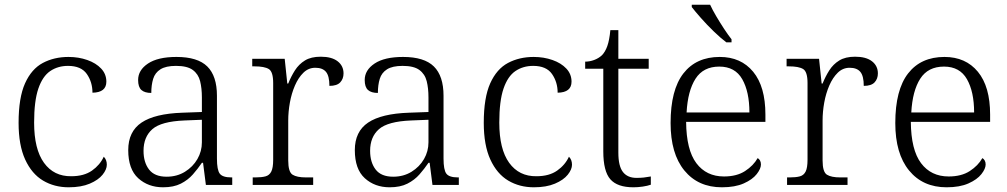

<svg xmlns="http://www.w3.org/2000/svg" viewBox="-20 -786 4280 816"><path d="M272 10Q211 10 163 -18.5Q115 -47 87 -108Q59 -169 59 -264Q59 -371 86.5 -432Q114 -493 162 -518.5Q210 -544 271 -544Q314 -544 351 -531Q388 -518 410 -494.5Q432 -471 432 -439Q432 -393 373 -392Q373 -437 349 -471.5Q325 -506 269 -506Q226 -506 193.5 -484Q161 -462 143 -409.5Q125 -357 125 -265Q125 -152 167 -94Q209 -36 283 -37Q337 -37 371 -61Q405 -85 421 -120Q434 -107 434 -86Q434 -66 416 -43.5Q398 -21 361.5 -5.5Q325 10 272 10Z M673 10Q610 10 567.5 -28.5Q525 -67 525 -148Q525 -227 581.5 -265Q638 -303 755 -307L838 -310V-372Q838 -411 830.5 -441Q823 -471 799.5 -488.5Q776 -506 728 -506Q685 -506 662 -491.5Q639 -477 631 -451Q623 -425 623 -391Q595 -391 581 -403.5Q567 -416 567 -446Q567 -488 609 -516Q651 -544 730 -544Q820 -544 861 -503.5Q902 -463 902 -379V-112Q902 -64 914 -48Q926 -32 963 -32H967V0H855L843 -94H838Q821 -69 800 -45Q779 -21 748.5 -5.5Q718 10 673 10ZM688 -35Q732 -35 766 -56Q800 -77 819 -110Q838 -143 838 -181V-277L764 -274Q665 -270 627.5 -237Q590 -204 590 -145Q590 -96 613.5 -65.5Q637 -35 688 -35Z M1054 0V-32H1066Q1092 -32 1108.5 -36.5Q1125 -41 1133 -57Q1141 -73 1141 -107V-433Q1141 -481 1122.5 -492.5Q1104 -504 1061 -504H1052V-536H1190L1201 -431H1205Q1217 -461 1233.5 -487Q1250 -513 1276 -529Q1302 -545 1343 -545Q1390 -545 1415 -525.5Q1440 -506 1440 -474Q1440 -451 1426 -436Q1412 -421 1380 -421Q1380 -463 1365.5 -480.5Q1351 -498 1320 -498Q1291 -498 1269.5 -477Q1248 -456 1233.5 -422.5Q1219 -389 1212 -350Q1205 -311 1205 -274V-104Q1205 -55 1223.5 -43.5Q1242 -32 1280 -32H1311V0Z M1636 10Q1573 10 1530.5 -28.5Q1488 -67 1488 -148Q1488 -227 1544.5 -265Q1601 -303 1718 -307L1801 -310V-372Q1801 -411 1793.5 -441Q1786 -471 1762.5 -488.5Q1739 -506 1691 -506Q1648 -506 1625 -491.5Q1602 -477 1594 -451Q1586 -425 1586 -391Q1558 -391 1544 -403.5Q1530 -416 1530 -446Q1530 -488 1572 -516Q1614 -544 1693 -544Q1783 -544 1824 -503.5Q1865 -463 1865 -379V-112Q1865 -64 1877 -48Q1889 -32 1926 -32H1930V0H1818L1806 -94H1801Q1784 -69 1763 -45Q1742 -21 1711.5 -5.5Q1681 10 1636 10ZM1651 -35Q1695 -35 1729 -56Q1763 -77 1782 -110Q1801 -143 1801 -181V-277L1727 -274Q1628 -270 1590.5 -237Q1553 -204 1553 -145Q1553 -96 1576.5 -65.5Q1600 -35 1651 -35Z M2249 10Q2188 10 2140 -18.5Q2092 -47 2064 -108Q2036 -169 2036 -264Q2036 -371 2063.5 -432Q2091 -493 2139 -518.5Q2187 -544 2248 -544Q2291 -544 2328 -531Q2365 -518 2387 -494.5Q2409 -471 2409 -439Q2409 -393 2350 -392Q2350 -437 2326 -471.5Q2302 -506 2246 -506Q2203 -506 2170.5 -484Q2138 -462 2120 -409.5Q2102 -357 2102 -265Q2102 -152 2144 -94Q2186 -36 2260 -37Q2314 -37 2348 -61Q2382 -85 2398 -120Q2411 -107 2411 -86Q2411 -66 2393 -43.5Q2375 -21 2338.5 -5.5Q2302 10 2249 10Z M2672 10Q2604 10 2574 -24Q2544 -58 2544 -143V-494H2467V-524Q2486 -524 2505 -531Q2524 -538 2538 -551Q2552 -565 2561 -590Q2570 -615 2574 -658H2608V-536H2737V-494H2608V-137Q2608 -80 2627.5 -55Q2647 -30 2685 -30Q2702 -30 2716 -31.5Q2730 -33 2746 -36V-1Q2732 4 2711.5 7Q2691 10 2672 10Z M3048 10Q2947 10 2888.5 -61.5Q2830 -133 2830 -263Q2830 -404 2884.5 -474Q2939 -544 3039 -544Q3129 -544 3181 -481Q3233 -418 3233 -299V-268H2896Q2897 -149 2939.5 -92.5Q2982 -36 3057 -36Q3111 -36 3146.5 -59Q3182 -82 3200 -114Q3206 -111 3210 -104Q3214 -97 3214 -87Q3214 -69 3196 -46Q3178 -23 3141 -6.5Q3104 10 3048 10ZM3165 -308Q3165 -396 3134.5 -449.5Q3104 -503 3037 -503Q2969 -503 2936 -451.5Q2903 -400 2898 -308ZM3067 -606Q3043 -624 3013.5 -652.5Q2984 -681 2958.5 -710Q2933 -739 2920 -756V-766H2998Q3008 -744 3024 -717Q3040 -690 3057 -664Q3074 -638 3089 -619V-606Z M3325 0V-32H3337Q3363 -32 3379.5 -36.5Q3396 -41 3404 -57Q3412 -73 3412 -107V-433Q3412 -481 3393.5 -492.5Q3375 -504 3332 -504H3323V-536H3461L3472 -431H3476Q3488 -461 3504.5 -487Q3521 -513 3547 -529Q3573 -545 3614 -545Q3661 -545 3686 -525.5Q3711 -506 3711 -474Q3711 -451 3697 -436Q3683 -421 3651 -421Q3651 -463 3636.5 -480.5Q3622 -498 3591 -498Q3562 -498 3540.5 -477Q3519 -456 3504.5 -422.5Q3490 -389 3483 -350Q3476 -311 3476 -274V-104Q3476 -55 3494.5 -43.5Q3513 -32 3551 -32H3582V0Z M4003 10Q3902 10 3843.5 -61.5Q3785 -133 3785 -263Q3785 -404 3839.5 -474Q3894 -544 3994 -544Q4084 -544 4136 -481Q4188 -418 4188 -299V-268H3851Q3852 -149 3894.5 -92.5Q3937 -36 4012 -36Q4066 -36 4101.5 -59Q4137 -82 4155 -114Q4161 -111 4165 -104Q4169 -97 4169 -87Q4169 -69 4151 -46Q4133 -23 4096 -6.5Q4059 10 4003 10ZM4120 -308Q4120 -396 4089.5 -449.5Q4059 -503 3992 -503Q3924 -503 3891 -451.5Q3858 -400 3853 -308Z"/></svg>

Font: Noto Serif Sinhala Light
Style: Regular
Weight: 300
Designer: Jelle Bosma - Monotype Design Team
Foundry: Monotype Imaging Inc.
Version: Version 2.007; ttfautohint (v1.8.4.7-5d5b)